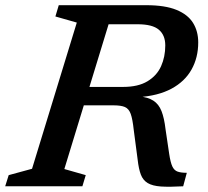

<svg xmlns="http://www.w3.org/2000/svg" viewBox="-42 -718 800 740"><path d="M432.5 -383Q490.5 -383 526.5 -404.8Q562.5 -426.5 578.8 -462.8Q595 -499 595 -543Q595 -582.5 570.2 -603.5Q545.5 -624.5 488.5 -624.5H313L339 -698H521Q594 -698 638 -680Q682 -662 702 -629.8Q722 -597.5 722 -554.5Q722 -496 696.2 -450Q670.5 -404 619 -376.2Q567.5 -348.5 491 -343.5V-347Q528.5 -343.5 549.2 -330Q570 -316.5 580.5 -289.8Q591 -263 596 -220L610 -125.5Q615 -92 622.2 -76.5Q629.5 -61 642.8 -56.5Q656 -52 678 -52L664 0Q611 3 578.2 0.8Q545.5 -1.5 527.2 -12.5Q509 -23.5 500.8 -45.2Q492.5 -67 488.5 -103L473.5 -217Q469 -259 461.8 -279Q454.5 -299 439.5 -305.5Q424.5 -312 395.5 -312H220L238 -383ZM206 -66.5 288.5 -43 275.5 0H-22L-8.5 -43L81.5 -67.5L254 -631L171.5 -654.5L184.5 -698H399Z"/></svg>

Font: Newsreader 9pt Medium
Style: Italic
Weight: 500
Italic angle: -17°
Designer: Hugues Gentile
Foundry: Production Type
Version: Version 1.003